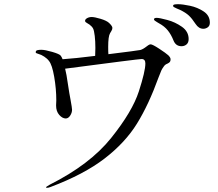

<svg xmlns="http://www.w3.org/2000/svg" viewBox="-20 -833 1040 914"><path d="M979 -725Q979 -710 969 -703Q959 -696 948 -696Q926 -696 911 -719Q894 -745 879 -759Q864 -773 837 -786Q830 -789 820.5 -793Q811 -797 807.5 -799.5Q804 -802 804 -805Q804 -810 810 -811.5Q816 -813 828 -813Q849 -813 884.5 -805.5Q920 -798 949.5 -778.5Q979 -759 979 -725ZM781 -570Q792 -559 792 -551Q792 -542 788.5 -538Q785 -534 777 -530Q766 -526 760 -517Q752 -506 748 -497.5Q744 -489 735 -465Q688 -335 632 -244.5Q576 -154 478 -78.5Q380 -3 221 57Q211 61 204 61Q199 61 199 59Q199 56 217 46Q408 -50 509 -176Q610 -302 641 -398Q672 -494 672 -531Q672 -552 654 -552Q640 -552 290 -506Q297 -478 302 -441L310 -390L316 -357Q323 -319 323 -311Q323 -296 314 -282.5Q305 -269 293 -269Q277 -269 262 -286Q247 -303 247 -331L248 -355Q248 -410 238 -467.5Q228 -525 213 -543Q205 -554 190.5 -563.5Q176 -573 164 -576Q158 -578 154 -579.5Q150 -581 150 -584Q150 -592 157.5 -594Q165 -596 177 -596Q194 -596 228.5 -586Q263 -576 269 -568Q273 -563 278 -551Q337 -555 433 -567L434 -605Q434 -637 431 -662Q428 -688 423 -697.5Q418 -707 406 -716Q400 -720 395.5 -722.5Q391 -725 388 -727.5Q385 -730 385 -734Q385 -741 394.5 -746.5Q404 -752 417 -752Q430 -752 458.5 -743.5Q487 -735 499 -724Q515 -709 515 -700Q515 -693 510 -685Q505 -677 504 -675Q495 -660 495 -610Q495 -584 496 -575Q634 -592 648 -595Q660 -598 678 -612Q679 -613 685.5 -617.5Q692 -622 697 -622Q706 -622 738 -601Q770 -580 781 -570ZM878 -647Q878 -630 868 -621.5Q858 -613 844 -613Q817 -613 806 -640Q795 -668 779 -688Q763 -708 737 -722Q734 -724 727 -728Q720 -732 716.5 -735Q713 -738 713 -741Q713 -748 726 -748Q739 -748 776.5 -738Q814 -728 846 -705.5Q878 -683 878 -647Z"/></svg>

Font: Shippori Mincho
Style: Regular
Weight: 400
Designer: FONTDASU
Foundry: FONTDASU / Google Inc. / but / Adobe
Version: Version 3.110; ttfautohint (v1.8.3)